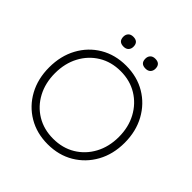

<svg xmlns="http://www.w3.org/2000/svg" viewBox="-224 -1047 1235 1235"><g transform="rotate(45 393.5 -429.5)"><path d="M393 10Q293 10 215.5 -36Q138 -82 94 -162.5Q50 -243 50 -347Q50 -451 94 -532Q138 -613 215.5 -659Q293 -705 393 -705Q493 -705 570.5 -659Q648 -613 692.5 -532Q737 -451 737 -347Q737 -243 692.5 -162.5Q648 -82 570.5 -36Q493 10 393 10ZM393 -40Q478 -40 543.5 -79.5Q609 -119 646.5 -188.5Q684 -258 684 -347Q684 -436 646.5 -505.5Q609 -575 543.5 -615Q478 -655 393 -655Q308 -655 242.5 -615Q177 -575 140 -505.5Q103 -436 103 -347Q103 -258 140 -188.5Q177 -119 242.5 -79.5Q308 -40 393 -40ZM494 -779Q448 -779 448 -824Q448 -844 460 -856.5Q472 -869 494 -869Q540 -869 540 -824Q540 -804 528 -791.5Q516 -779 494 -779ZM294 -779Q248 -779 248 -824Q248 -844 260 -856.5Q272 -869 294 -869Q340 -869 340 -824Q340 -804 328 -791.5Q316 -779 294 -779Z"/></g></svg>

Font: Lexend Deca ExtraLight
Style: Regular
Weight: 200
Designer: Bonnie Shaver-Troup, Thomas Jockin
Foundry: Lexend
Version: Version 1.008; ttfautohint (v1.8.4.7-5d5b)